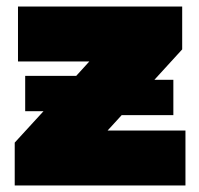

<svg xmlns="http://www.w3.org/2000/svg" viewBox="-20 -567 608 587"><path d="M309 -168H547V0H25V-131L113 -227H57V-335H213L253 -379H35V-547H537V-416L452 -323H510V-215H352Z"/></svg>

Font: TypoPRO Montserrat Alternates
Style: Regular
Weight: 900
Designer: Julieta Ulanovsky
Foundry: Julieta Ulanovsky
Version: Version 6.001